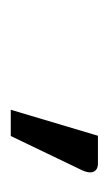

<svg xmlns="http://www.w3.org/2000/svg" viewBox="57 -802 202 357"><g transform="rotate(90 158.5 -623.0)"><path d="M183.6 -541.5 231.9 -703.6H283.2Q295.4 -703.6 298.8 -695.3Q302.2 -687 295.9 -673.8L232.4 -541.5Z"/></g></svg>

Font: Carlito
Style: Italic
Weight: 400
Italic angle: -7°
Designer: Lukasz Dziedzic
Foundry: tyPoland Lukasz Dziedzic
Version: Version 1.104